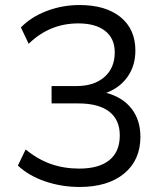

<svg xmlns="http://www.w3.org/2000/svg" viewBox="-20 -734 640 763"><path d="M296 9Q225 9 160 -13Q95 -35 51 -76L82 -140Q131 -100 183 -82Q235 -64 295 -64Q373 -64 414.5 -97.5Q456 -131 456 -196Q456 -258 414 -290.5Q372 -323 291 -323H185V-392H284Q354 -392 395 -428Q436 -464 436 -526Q436 -581 398 -611Q360 -641 291 -641Q177 -641 94 -560L63 -625Q104 -667 166 -690.5Q228 -714 296 -714Q400 -714 459 -666Q518 -618 518 -533Q518 -473 487 -429Q456 -385 402 -365Q467 -348 502.5 -302.5Q538 -257 538 -190Q538 -98 473.5 -44.5Q409 9 296 9Z"/></svg>

Font: Mulish
Style: Regular
Weight: 400
Designer: Vernon Adams
Foundry: Vernon Adams
Version: Version 3.603; ttfautohint (v1.8.3)